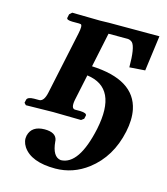

<svg xmlns="http://www.w3.org/2000/svg" viewBox="-102 -513 715 824"><g transform="rotate(15 255.5 -101.5)"><path d="M106.9 -75.2 166 -354Q174.3 -392.1 165.5 -396Q161.6 -397 157.2 -397H127.4Q101.6 -397.5 102.5 -407.2L106 -423.8L117.2 -434.1L241.7 -432.1Q248.5 -432.1 261.7 -432.6Q274.4 -433.1 280.3 -433.1H504.9L483.9 -275.9L414.6 -271Q414.6 -359.4 397 -378.4Q387.7 -386.7 376.5 -387.2H291L258.8 -233.9Q450.2 -225.6 476.1 -100.1Q484.9 -56.2 473.1 -1Q448.2 116.2 362.8 181.6Q298.3 230.5 219.7 231Q111.8 231 74.7 175.3Q59.1 150.9 64.5 126Q75.7 80.6 132.8 80.1Q183.6 80.1 189.5 113.3Q189.9 116.2 189.9 118.2Q195.8 185.5 233.4 189.9Q313.5 188 349.6 20Q389.6 -172.4 249.5 -190.9L225.1 -75.2Q217.8 -36.1 236.3 -35.2H260.3Q288.6 -34.2 288.1 -22.9L284.7 -7.8L272.9 1Q272 1 148.4 -1L27.8 1L19.5 -7.8L22.9 -22.9Q27.3 -34.7 54.2 -35.2H78.6Q98.6 -37.1 106.9 -75.2Z"/></g></svg>

Font: Linux Libertine Slanted O
Style: Bold Slanted
Weight: 700
Designer: Philipp H. Poll
Foundry: Philipp H. Poll
Version: Version 5.0.0